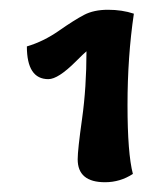

<svg xmlns="http://www.w3.org/2000/svg" viewBox="-20 -673 329 393"><path d="M35 -578Q69 -588 100.5 -610Q132 -632 152 -642.5Q172 -653 201 -653Q230 -653 254 -645Q241 -557 241 -458Q241 -359 252 -317Q226 -300 195 -300Q139 -300 139 -347Q139 -366 148 -430Q157 -494 157 -568Q152 -564 135 -547Q99 -511 79 -511Q35 -511 35 -578Z"/></svg>

Font: Salsa
Style: Regular
Weight: 400
Designer: John Vargas Beltrn
Foundry: John Vargas Beltran
Version: Version 1.002